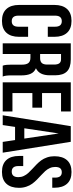

<svg xmlns="http://www.w3.org/2000/svg" viewBox="590 -1338 756 1976"><g transform="rotate(90 968.0 -350.0)"><path d="M254.9 -261.2H358.9V-168Q358.9 -83.5 316.9 -37.8Q274.9 7.8 194.8 7.8Q114.7 7.8 72.8 -37.8Q30.8 -83.5 30.8 -168V-532.2Q30.8 -616.7 72.8 -662.4Q114.7 -708 194.8 -708Q274.9 -708 316.9 -662.4Q358.9 -616.7 358.9 -532.2V-463.9H254.9V-539.1Q254.9 -607.9 198.2 -607.9Q141.1 -607.9 141.1 -539.1V-161.1Q141.1 -92.8 198.2 -92.8Q254.9 -92.8 254.9 -161.1Z M767.6 0H655.8Q651.9 -12.2 650.4 -18.3Q648.9 -24.4 647.2 -41.7Q645.5 -59.1 645.5 -85.9V-195.8Q645.5 -244.1 628.4 -264.6Q611.3 -285.2 573.7 -285.2H535.6V0H425.8V-700.2H591.8Q676.3 -700.2 715.6 -660.6Q754.9 -621.1 754.9 -539.1V-483.9Q754.9 -376 682.6 -341.8Q722.2 -325.2 739 -288.1Q755.9 -251 755.9 -192.9V-85Q755.9 -26.9 767.6 0ZM588.9 -600.1H535.6V-384.8H578.6Q611.3 -384.8 627.9 -401.6Q644.5 -418.5 644.5 -459V-527.8Q644.5 -565.4 631.3 -582.8Q618.2 -600.1 588.9 -600.1Z M937.5 -600.1V-404.8H1088.4V-305.2H937.5V-100.1H1127.4V0H827.6V-700.2H1127.4V-600.1Z M1439.5 -700.2 1551.3 0H1440.4L1421.4 -127H1286.1L1267.1 0H1166.5L1278.3 -700.2ZM1353.5 -576.2 1300.3 -222.2H1406.2Z M1587.9 -532.2Q1587.9 -616.7 1629.2 -662.4Q1670.4 -708 1750 -708Q1829.6 -708 1870.8 -662.4Q1912.1 -616.7 1912.1 -532.2V-509.8H1808.1V-539.1Q1808.1 -607.9 1752.9 -607.9Q1725.6 -607.9 1711.9 -591.6Q1698.2 -575.2 1698.2 -539.1Q1698.2 -509.8 1710.2 -483.9Q1722.2 -458 1741 -437.3Q1759.8 -416.5 1782.7 -395.8Q1805.7 -375 1828.6 -352.3Q1851.6 -329.6 1870.4 -304.2Q1889.2 -278.8 1901.1 -243.7Q1913.1 -208.5 1913.1 -168Q1913.1 -83.5 1871.1 -37.8Q1829.1 7.8 1749 7.8Q1668.9 7.8 1627 -37.8Q1585 -83.5 1585 -168V-210.9H1689V-161.1Q1689 -92.8 1746.1 -92.8Q1803.2 -92.8 1803.2 -161.1Q1803.2 -190.4 1791.3 -216.3Q1779.3 -242.2 1760.5 -262.9Q1741.7 -283.7 1718.8 -304.4Q1695.8 -325.2 1672.6 -347.9Q1649.4 -370.6 1630.6 -396Q1611.8 -421.4 1599.9 -456.5Q1587.9 -491.7 1587.9 -532.2Z"/></g></svg>

Font: Bebas Neue Bold
Style: Regular
Weight: 700
Designer: Ryoichi Tsunekawa
Foundry: Ryoichi Tsunekawa
Version: Version 1.300